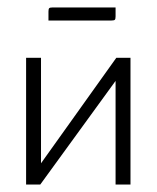

<svg xmlns="http://www.w3.org/2000/svg" viewBox="-20 -495 420 515"><path d="M110 -440V-464Q110 -471 112 -473Q114 -475 121 -475H290V-451Q290 -444 288 -442Q286 -440 279 -440ZM50 0V-340H90V-57L292 -340H330V0H290V-278L88 0Z"/></svg>

Font: Glametrix
Style: Light
Weight: 300
Designer: gluk
Foundry: gluk
Version: Version 0.40